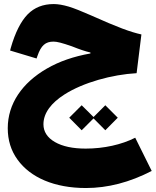

<svg xmlns="http://www.w3.org/2000/svg" viewBox="-20 -610 775 956"><path d="M386.7 38.6 445.8 -20.5 504.4 38.6 566.4 -23.9 504.4 -85.9 445.8 -27.3 386.7 -85.9 324.7 -23.9ZM247.6 -589.8C194.3 -589.8 151.4 -572.8 117.7 -538.6C84 -503.9 55.7 -448.2 33.7 -371.6L30.3 -358.4L162.1 -318.8L166.5 -331.5C184.6 -383.8 206.1 -402.8 246.6 -402.8C264.2 -402.8 288.6 -396.5 337.9 -379.4C375.5 -364.3 406.2 -354 430.2 -348.6V-343.8C347.2 -329.1 274.9 -304.2 213.4 -268.6C89.8 -197.3 18.6 -92.8 18.6 28.3C18.6 87.9 34.7 140.1 67.4 185.1C131.8 274.4 251.5 326.2 407.7 326.2C516.6 326.2 625.5 297.9 735.4 241.2L653.3 75.7C585 110.4 497.1 129.9 406.7 129.9C342.8 129.9 291.5 119.1 253.4 97.2C215.3 75.2 196.3 45.4 196.3 8.8C196.3 -48.3 236.3 -98.1 300.3 -139.2C395 -199.7 538.1 -238.8 660.2 -245.6L684.1 -438.5C628.9 -450.7 566.9 -473.6 432.6 -533.7C387.2 -553.7 350.6 -568.4 322.3 -577.1C293.9 -585.4 269 -589.8 247.6 -589.8Z"/></svg>

Font: Estedad Black
Style: Regular
Weight: 900
Designer: Amin Abedi
Version: Version 7.3